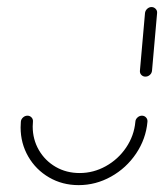

<svg xmlns="http://www.w3.org/2000/svg" viewBox="-20 -539 478 559"><path d="M393.3 -202.2Q400.4 -202.2 405.2 -197Q410 -191.9 409.3 -184.4Q404.8 -134.4 376.3 -92Q347.8 -49.6 303.3 -24.8Q258.9 0 208.9 0Q161.5 0 123 -22.4Q84.4 -44.8 62.2 -83.3Q40 -121.9 40 -168.1Q40 -173.3 40.7 -184.4Q41.1 -191.5 46.9 -196.9Q52.6 -202.2 60 -202.2Q67 -202.2 71.9 -197Q76.7 -191.9 75.9 -184.4Q75.2 -175.6 75.2 -170.7Q75.2 -133.3 93.1 -102.2Q111.1 -71.1 142.2 -53.1Q173.3 -35.2 211.9 -35.2Q252.2 -35.2 288.1 -55.2Q324.1 -75.2 347.2 -109.4Q370.4 -143.7 374.1 -184.4Q374.4 -191.5 380.2 -196.9Q385.9 -202.2 393.3 -202.2ZM403.3 -315.9Q396.3 -315.9 391.5 -320.9Q386.7 -325.9 387.4 -333.3L402.2 -501.1Q403 -508.1 408.5 -513.3Q414.1 -518.5 421.1 -518.5Q428.1 -518.5 433.1 -513.3Q438.1 -508.1 437.4 -501.1L422.6 -333.3Q421.9 -325.9 416.3 -320.9Q410.7 -315.9 403.3 -315.9Z"/></svg>

Font: 26F Galaxy Sans Light
Style: Italic
Weight: 300
Italic angle: -5°
Designer: C₂₉H₂₅N₃O₅
Version: Version 1.200